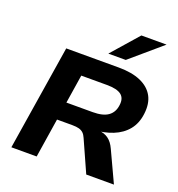

<svg xmlns="http://www.w3.org/2000/svg" viewBox="-163 -1078 1125 1212"><g transform="rotate(20 399.5 -472.0)"><path d="M49 0 161 -705H514Q603 -705 662 -679Q721 -653 747.5 -604.5Q774 -556 765 -485Q757 -419 721 -375Q685 -331 626.5 -307.5Q568 -284 492 -280L497 -289L531 -288Q569 -286 596.5 -266Q624 -246 642 -206L738 0H552L457 -212Q449 -231 437.5 -242Q426 -253 408.5 -258Q391 -263 362 -263H260L219 0ZM279 -384H456Q524 -384 559 -409Q594 -434 600 -483Q607 -531 578 -553.5Q549 -576 481 -576H309ZM422 -765 579 -944H748L539 -765Z"/></g></svg>

Font: Nunito Sans 10pt SemiExpanded ExtraBold
Style: Italic
Weight: 800
Width: 6
Italic angle: -9°
Designer: Vernon Adams
Foundry: Vernon Adams
Version: Version 3.101;gftools[0.9.27]